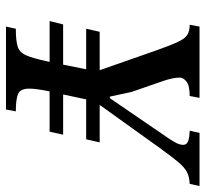

<svg xmlns="http://www.w3.org/2000/svg" viewBox="-42 -628 670 625"><g transform="rotate(90 292.5 -315.0)"><path d="M336 0H66L73 -32Q112 -32 131 -38Q150 -44 159.5 -65.5Q169 -87 179 -133L181 -142H48L59 -186H190L205 -261H73L83 -305H208L144 -488Q127 -536 116 -559.5Q105 -583 92.5 -590.5Q80 -598 60 -598L66 -630H298L292 -598Q258 -598 245 -587.5Q232 -577 232 -566Q232 -554 235 -540.5Q238 -527 242 -515L279 -408L294 -338H299L431 -531Q440 -544 445.5 -555.5Q451 -567 451 -577Q451 -587 441 -592Q431 -597 405 -598L412 -630H585L578 -598Q554 -597 538.5 -588.5Q523 -580 506.5 -560Q490 -540 463 -503L321 -305H443L433 -261H303L287 -186H418L408 -142H277Q268 -98 268 -76Q268 -47 285 -39.5Q302 -32 342 -32Z"/></g></svg>

Font: STIX Two Text Medium
Style: Italic
Weight: 500
Italic angle: -12°
Designer: Ross Mills, John Hudson & Paul Hanslow, Tiro Typeworks Ltd; with prior portions MicroPress Inc. and Coen Hoffman, Elsevi
Foundry: Tiro Typeworks Ltd
Version: Version 2.13 b171